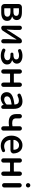

<svg xmlns="http://www.w3.org/2000/svg" viewBox="2120 -2933 826 5106"><g transform="rotate(90 2533.0 -380.0)"><path d="M171.9 0Q136.7 0 111.8 -24.9Q86.9 -49.8 86.9 -85V-464.8Q86.9 -500 111.8 -524.9Q136.7 -549.8 171.9 -549.8H304.7Q402.3 -549.8 458 -516.1Q513.7 -482.4 513.7 -409.2Q513.7 -367.2 490.7 -336.9Q467.8 -306.6 424.8 -293.9Q421.9 -293 421.9 -290.5Q421.9 -288.1 424.8 -287.1Q536.1 -259.8 536.1 -158.2Q536.1 -78.1 476.1 -39.1Q416 0 315.4 0ZM199.2 -334Q199.2 -324.2 209 -324.2H291Q402.3 -324.2 402.3 -397.5Q402.3 -470.7 294.9 -470.7H209Q199.2 -470.7 199.2 -460.9ZM199.2 -89.8Q199.2 -80.1 209 -80.1H304.7Q364.3 -80.1 394 -102.1Q423.8 -124 423.8 -165Q423.8 -202.1 392.6 -223.6Q361.3 -245.1 300.8 -245.1H209Q199.2 -245.1 199.2 -235.4Z M716.8 0Q695.3 0 679.7 -15.1Q664.1 -30.3 664.1 -52.7V-494.1Q664.1 -517.6 680.2 -533.7Q696.3 -549.8 719.2 -549.8Q742.2 -549.8 758.8 -533.7Q775.4 -517.6 775.4 -494.1V-344.7Q775.4 -298.8 764.6 -147.5Q763.7 -144.5 766.6 -144.5Q769.5 -144.5 770.5 -147.5Q779.3 -163.1 804.7 -204.1Q830.1 -245.1 838.9 -261.7L997.1 -505.9Q1026.4 -549.8 1079.1 -549.8Q1101.6 -549.8 1116.7 -534.2Q1131.8 -518.6 1131.8 -497.1V-55.7Q1131.8 -32.2 1115.7 -16.1Q1099.6 0 1076.7 0Q1053.7 0 1037.6 -16.1Q1021.5 -32.2 1021.5 -55.7V-205.1Q1021.5 -250 1032.2 -403.3Q1032.2 -406.2 1029.8 -406.2Q1027.3 -406.2 1025.4 -403.3Q977.5 -321.3 957 -289.1L797.9 -43.9Q769.5 0 716.8 0Z M1465.8 12.7Q1365.2 12.7 1292 -30.3Q1276.4 -40 1272.5 -57.6Q1271.5 -62.5 1271.5 -67.4Q1271.5 -80.1 1279.3 -91.8Q1288.1 -106.4 1306.6 -110.4Q1311.5 -111.3 1316.4 -111.3Q1328.1 -111.3 1338.9 -104.5Q1391.6 -77.1 1456.1 -77.1Q1509.8 -77.1 1545.9 -100.6Q1582 -124 1582 -164.1Q1582 -245.1 1459 -245.1H1418Q1402.3 -245.1 1390.6 -256.8Q1378.9 -268.6 1378.9 -284.7Q1378.9 -300.8 1390.6 -312.5Q1402.3 -324.2 1418 -324.2H1446.3Q1502.9 -324.2 1531.7 -344.2Q1560.5 -364.3 1560.5 -401.4Q1560.5 -436.5 1532.7 -455.1Q1504.9 -473.6 1458 -473.6Q1398.4 -473.6 1351.6 -451.2Q1340.8 -446.3 1330.1 -446.3Q1324.2 -446.3 1318.4 -447.3Q1299.8 -451.2 1291 -466.8Q1284.2 -477.5 1284.2 -489.3Q1284.2 -495.1 1286.1 -500Q1290 -518.6 1305.7 -526.4Q1377 -564.5 1463.9 -564.5Q1552.7 -564.5 1612.8 -525.4Q1672.9 -486.3 1672.9 -413.1Q1672.9 -374 1649.9 -341.8Q1627 -309.6 1585 -293.9Q1583 -293 1583 -290.5Q1583 -288.1 1585 -287.1Q1695.3 -257.8 1695.3 -153.3Q1695.3 -78.1 1627.9 -32.7Q1560.5 12.7 1465.8 12.7Z M1824.2 -56.6V-493.2Q1824.2 -516.6 1840.8 -533.2Q1857.4 -549.8 1881.3 -549.8Q1905.3 -549.8 1921.9 -533.2Q1938.5 -516.6 1938.5 -493.2V-344.7Q1938.5 -335 1948.2 -335H2166Q2175.8 -335 2175.8 -344.7V-492.2Q2175.8 -516.6 2192.4 -533.2Q2209 -549.8 2232.9 -549.8Q2256.8 -549.8 2273.4 -533.2Q2290 -516.6 2290 -492.2V-57.6Q2290 -33.2 2273.4 -16.6Q2256.8 0 2232.9 0Q2209 0 2192.4 -16.6Q2175.8 -33.2 2175.8 -57.6V-224.6Q2175.8 -234.4 2166 -234.4H1948.2Q1938.5 -234.4 1938.5 -224.6V-56.6Q1938.5 -33.2 1921.9 -16.6Q1905.3 0 1881.3 0Q1857.4 0 1840.8 -16.6Q1824.2 -33.2 1824.2 -56.6Z M2592.8 12.7Q2521.5 12.7 2476.1 -30.8Q2430.7 -74.2 2430.7 -146.5Q2430.7 -233.4 2506.8 -281.7Q2583 -330.1 2750 -348.6Q2759.8 -349.6 2759.8 -359.4Q2753.9 -469.7 2655.3 -469.7Q2598.6 -469.7 2534.2 -436.5Q2524.4 -430.7 2512.7 -430.7Q2506.8 -430.7 2501 -432.6Q2483.4 -437.5 2474.6 -453.1Q2468.8 -463.9 2468.8 -474.6Q2468.8 -481.4 2469.7 -487.3Q2474.6 -505.9 2491.2 -514.6Q2585 -564.5 2674.8 -564.5Q2775.4 -564.5 2825.2 -503.9Q2875 -443.4 2875 -331.1V-46.9Q2875 -27.3 2861.3 -13.7Q2847.7 0 2828.1 0Q2807.6 0 2792 -13.2Q2776.4 -26.4 2773.4 -46.9L2771.5 -61.5Q2770.5 -63.5 2769 -63.5Q2767.6 -63.5 2766.6 -61.5Q2678.7 12.7 2592.8 12.7ZM2627.9 -78.1Q2687.5 -78.1 2752.9 -135.7Q2759.8 -141.6 2759.8 -151.4V-267.6Q2759.8 -271.5 2756.8 -273.4Q2754.9 -275.4 2752 -275.4Q2751 -275.4 2750 -275.4Q2637.7 -260.7 2589.8 -231Q2542 -201.2 2542 -154.3Q2542 -115.2 2565.4 -96.7Q2588.9 -78.1 2627.9 -78.1Z M3337.9 -57.6V-199.2Q3337.9 -203.1 3335 -205.6Q3332 -208 3329.1 -207Q3285.2 -199.2 3233.4 -199.2Q3013.7 -199.2 3013.7 -397.5V-492.2Q3013.7 -516.6 3030.3 -533.2Q3046.9 -549.8 3070.8 -549.8Q3094.7 -549.8 3111.3 -533.2Q3127.9 -516.6 3127.9 -492.2V-397.5Q3127.9 -341.8 3158.7 -316.4Q3189.5 -291 3256.8 -291Q3293 -291 3328.1 -297.9Q3337.9 -299.8 3337.9 -309.6V-492.2Q3337.9 -516.6 3355 -533.2Q3372.1 -549.8 3396 -549.8Q3419.9 -549.8 3436.5 -533.2Q3453.1 -516.6 3453.1 -492.2V-57.6Q3453.1 -33.2 3436.5 -16.6Q3419.9 0 3396 0Q3372.1 0 3355 -16.6Q3337.9 -33.2 3337.9 -57.6Z M3855.5 12.7Q3739.3 12.7 3663.1 -64.5Q3586.9 -141.6 3586.9 -274.4Q3586.9 -338.9 3607.9 -394.5Q3628.9 -450.2 3664.1 -486.8Q3699.2 -523.4 3744.1 -543.9Q3789.1 -564.5 3837.9 -564.5Q3939.5 -564.5 3997.1 -501Q4054.7 -437.5 4061.5 -330.1Q4061.5 -327.1 4061.5 -324.2Q4061.5 -292 4036.1 -269.5Q4009.8 -245.1 3971.7 -245.1H3710Q3706.1 -245.1 3703.1 -242.2Q3700.2 -239.3 3701.2 -235.4Q3710 -161.1 3755.4 -119.1Q3800.8 -77.1 3870.1 -77.1Q3918.9 -77.1 3964.8 -97.7Q3974.6 -102.5 3984.4 -102.5Q3990.2 -102.5 3996.1 -100.6Q4012.7 -95.7 4021.5 -81.1Q4026.4 -71.3 4026.4 -60.5Q4026.4 -54.7 4025.4 -48.8Q4020.5 -32.2 4004.9 -24.4Q3933.6 12.7 3855.5 12.7ZM3700.2 -332Q3700.2 -329.1 3702.1 -327.1Q3705.1 -324.2 3709 -324.2H3953.1Q3957 -324.2 3960 -327.1Q3962.9 -330.1 3962.9 -333Q3962.9 -334 3962.9 -334Q3960.9 -401.4 3929.2 -437.5Q3897.5 -473.6 3839.8 -473.6Q3788.1 -473.6 3749 -436.5Q3700.2 -389.6 3700.2 -332Z M4190.4 -56.6V-493.2Q4190.4 -516.6 4207 -533.2Q4223.6 -549.8 4247.6 -549.8Q4271.5 -549.8 4288.1 -533.2Q4304.7 -516.6 4304.7 -493.2V-344.7Q4304.7 -335 4314.5 -335H4532.2Q4542 -335 4542 -344.7V-492.2Q4542 -516.6 4558.6 -533.2Q4575.2 -549.8 4599.1 -549.8Q4623 -549.8 4639.6 -533.2Q4656.2 -516.6 4656.2 -492.2V-57.6Q4656.2 -33.2 4639.6 -16.6Q4623 0 4599.1 0Q4575.2 0 4558.6 -16.6Q4542 -33.2 4542 -57.6V-224.6Q4542 -234.4 4532.2 -234.4H4314.5Q4304.7 -234.4 4304.7 -224.6V-56.6Q4304.7 -33.2 4288.1 -16.6Q4271.5 0 4247.6 0Q4223.6 0 4207 -16.6Q4190.4 -33.2 4190.4 -56.6Z M4849.6 -714.8Q4849.6 -739.3 4866.7 -756.3Q4883.8 -773.4 4907.7 -773.4Q4931.6 -773.4 4948.7 -756.3Q4965.8 -739.3 4965.8 -714.8Q4965.8 -690.4 4948.7 -673.3Q4931.6 -656.2 4907.7 -656.2Q4883.8 -656.2 4866.7 -673.3Q4849.6 -690.4 4849.6 -714.8ZM4849.6 -80.1V-486.3Q4849.6 -510.7 4866.7 -527.8Q4883.8 -544.9 4907.7 -544.9Q4931.6 -544.9 4948.7 -527.8Q4965.8 -510.7 4965.8 -486.3V-80.1Q4965.8 -55.7 4948.7 -38.6Q4931.6 -21.5 4907.7 -21.5Q4883.8 -21.5 4866.7 -38.6Q4849.6 -55.7 4849.6 -80.1Z"/></g></svg>

Font: Gen Jyuu GothicX Medium
Style: Regular
Weight: 500
Designer: Ryoko NISHIZUKA (kana &amp; ideographs); Paul D. Hunt (Latin, Greek &amp; Cyrillic); Wenlong ZHANG (bopomofo); Sandoll C
Version: Version 1.058.20140828